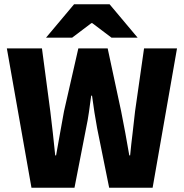

<svg xmlns="http://www.w3.org/2000/svg" viewBox="-20 -877 859 897"><path d="M127 0 12 -651H176L215 -357Q221 -306 227 -254.5Q233 -203 238 -151H242Q251 -203 260.5 -254.5Q270 -306 279 -357L346 -651H483L546 -357Q556 -307 565.5 -255.5Q575 -204 584 -151H588Q593 -204 599.5 -255.5Q606 -307 611 -357L653 -651H807L693 0H490L434 -277Q427 -314 421 -353Q415 -392 410 -430H406Q401 -392 395.5 -353Q390 -314 382 -277L328 0ZM195 -701 326 -857H492L623 -701H501L411 -769H407L317 -701Z"/></svg>

Font: Source Sans 3 ExtraLight ExtraBold
Style: Regular
Weight: 800
Version: Version 3.052;hotconv 1.1.0;makeotfexe 2.6.0